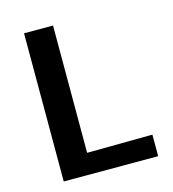

<svg xmlns="http://www.w3.org/2000/svg" viewBox="-105 -782 786 870"><g transform="rotate(-15 288.5 -347.5)"><path d="M87 0V-695H223V-98L530 -101V0Z"/></g></svg>

Font: Coval
Style: Bold
Weight: 700
Foundry: Context Ltd
Version: Version 001.000